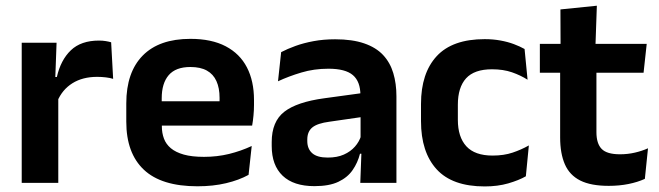

<svg xmlns="http://www.w3.org/2000/svg" viewBox="-20 -640 2306 672"><path d="M180.5 -285 148 -370.5H179Q192.5 -430 228 -464Q263.5 -498 326.5 -498Q339.5 -498 350 -496.2Q360.5 -494.5 369 -492L376 -364Q365 -367.5 350.5 -369.2Q336 -371 320 -371Q269 -371 233.2 -348.5Q197.5 -326 180.5 -285ZM56 0V-490.5H178L172.5 -340L184 -335.5V0Z M671 12Q545 12 483.5 -46Q422 -104 422 -214V-278Q422 -387 479.5 -445.5Q537 -504 646.5 -504Q720.5 -504 770 -478Q819.5 -452 844.2 -404.2Q869 -356.5 869 -290V-272.5Q869 -254.5 867.2 -235.8Q865.5 -217 862.5 -200.5H746.5Q748 -228 748.2 -252.8Q748.5 -277.5 748.5 -297.5Q748.5 -332 737.5 -356.2Q726.5 -380.5 704 -393Q681.5 -405.5 646.5 -405.5Q595 -405.5 570.5 -377Q546 -348.5 546 -296V-250.5L546.5 -236V-197.5Q546.5 -174.5 553.8 -155Q561 -135.5 578 -121.2Q595 -107 623.2 -99Q651.5 -91 694 -91Q740 -91 781.8 -101.2Q823.5 -111.5 861 -129L850 -28Q816.5 -9.5 771.2 1.2Q726 12 671 12ZM490 -200.5V-285.5H836.5V-200.5Z M1241 0 1245.5 -120 1242 -131V-284.5L1241.5 -306.5Q1241.5 -354.5 1215.2 -377Q1189 -399.5 1129.5 -399.5Q1079 -399.5 1034.8 -386.2Q990.5 -373 953 -355.5L964 -457.5Q986 -469 1014.2 -479.2Q1042.5 -489.5 1077.5 -496Q1112.5 -502.5 1153 -502.5Q1213 -502.5 1254.5 -488.2Q1296 -474 1320.8 -447.5Q1345.5 -421 1356.5 -384.2Q1367.5 -347.5 1367.5 -303V0ZM1080.5 11.5Q1007.5 11.5 969.2 -25Q931 -61.5 931 -129V-143Q931 -214.5 975 -248.8Q1019 -283 1114.5 -296L1253.5 -315L1261 -232.5L1133 -214Q1091 -208.5 1073.2 -194Q1055.5 -179.5 1055.5 -151.5V-146.5Q1055.5 -119 1072.8 -103.8Q1090 -88.5 1127 -88.5Q1160 -88.5 1183.5 -99Q1207 -109.5 1222.2 -126.8Q1237.5 -144 1244 -165.5L1262 -102H1240Q1232 -70.5 1214.2 -44.8Q1196.5 -19 1164.5 -3.8Q1132.5 11.5 1080.5 11.5Z M1676.5 12.5Q1563 12.5 1508.2 -47.5Q1453.5 -107.5 1453.5 -216V-276Q1453.5 -384 1508.5 -443.5Q1563.5 -503 1676.5 -503Q1706 -503 1731.8 -498.2Q1757.5 -493.5 1778.8 -485.5Q1800 -477.5 1816 -468.5L1826.5 -361Q1802 -376.5 1771.8 -387Q1741.5 -397.5 1702 -397.5Q1640 -397.5 1611.2 -365.8Q1582.5 -334 1582.5 -273.5V-220.5Q1582.5 -160.5 1612.2 -128Q1642 -95.5 1704 -95.5Q1743.5 -95.5 1774 -105.8Q1804.5 -116 1831 -131L1820.5 -23Q1796 -9 1759 1.8Q1722 12.5 1676.5 12.5Z M2110.5 10.5Q2048 10.5 2010.8 -8.2Q1973.5 -27 1957 -65Q1940.5 -103 1940.5 -158.5V-444.5H2067.5V-177.5Q2067.5 -137.5 2085.8 -118.8Q2104 -100 2150 -100Q2177 -100 2202 -105.8Q2227 -111.5 2248 -121L2237 -14Q2212 -2.5 2179.8 4Q2147.5 10.5 2110.5 10.5ZM1869.5 -385.5V-486.5H2243.5L2232.5 -385.5ZM1942 -477 1941.5 -607 2069 -620 2064 -477Z"/></svg>

Font: Anek Odia Medium SemiBold
Style: Regular
Weight: 600
Version: Version 1.003